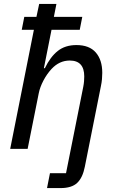

<svg xmlns="http://www.w3.org/2000/svg" viewBox="-20 -760 607 980"><path d="M235 124H317L405 -317Q408 -332 409 -346Q410 -360 410 -370Q410 -451 336 -451Q283 -451 243 -408Q219 -382 201.5 -348.5Q184 -315 178 -285L121 0H32L153 -608H91L104 -674H166L180 -740H268L255 -674H400L387 -608H243L204 -412H209Q237 -470 275 -500Q313 -530 370 -530Q436 -530 469 -492Q502 -454 502 -388Q502 -373 500.5 -356Q499 -339 495 -320L413 91Q402 147 374 173.5Q346 200 289 200H220Z"/></svg>

Font: IBM Plex Sans Text
Style: Italic
Weight: 450
Italic angle: -11°
Designer: Mike Abbink, Paul van der Laan, Pieter van Rosmalen
Foundry: Bold Monday
Version: Version 3.005